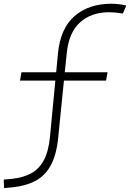

<svg xmlns="http://www.w3.org/2000/svg" viewBox="-47 -762 688 1015"><path d="M-25.4 232.4 -27.3 187.5 13.7 183.6Q73.2 177.7 116 155.3Q158.7 132.8 184.3 85.7Q210 38.6 217.3 -40L245.6 -335.9H58.6L66.4 -379.9H250L259.3 -478.5Q272 -611.8 347.2 -677Q422.4 -742.2 541.5 -742.2Q583.5 -742.2 620.6 -732.4L602.5 -690.4Q561.5 -697.3 530.8 -697.3Q436 -697.3 376.7 -644.3Q317.4 -591.3 306.2 -483.4L295.4 -379.9H521.5L513.7 -335.9H291L260.3 -31.2Q251 59.1 220.5 113.8Q189.9 168.5 138.7 195.1Q87.4 221.7 15.6 228.5Z"/></svg>

Font: Cascadia Mono PL ExtraLight
Style: Italic
Weight: 200
Italic angle: -10°
Monospace: yes
Designer: Aaron Bell
Foundry: Saja Typeworks
Version: Version 2404.023; ttfautohint (v1.8.4)